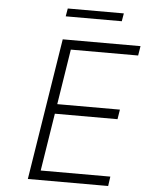

<svg xmlns="http://www.w3.org/2000/svg" viewBox="-59 -938 757 986"><g transform="rotate(5 319.5 -445.0)"><path d="M122 0 238 -730H639L631 -681H284L239 -396H562L554 -346H231L184 -49H543L536 0ZM243 -849 250 -890H539L532 -849Z"/></g></svg>

Font: Sora ExtraLight
Style: Italic
Weight: 200
Designer: Jonathan Barnbrook, Juli√°n Moncada
Version: Version 1.000